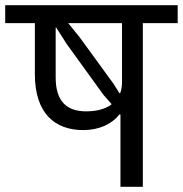

<svg xmlns="http://www.w3.org/2000/svg" viewBox="-40 -718 703 738"><path d="M423 0H509V-629H643V-698H-20V-629H94V-433C94 -282 171 -218 280 -218C342 -218 391 -242 419 -278H423ZM419 -360 397 -395 266 -575 223 -628V-629H429V-405C429 -387 427 -372 422 -360ZM174 -420V-612H176L217 -548L358 -353L388 -319V-316C364 -299 332 -290 291 -290C217 -290 174 -328 174 -420Z"/></svg>

Font: IBM Plex Devanagari Text
Style: Regular
Weight: 450
Designer: Mike Abbink, Paul van der Laan, Pieter van Rosmalen, Erin McLaughlin
Foundry: Bold Monday
Version: Version 1.0